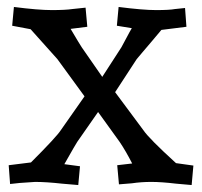

<svg xmlns="http://www.w3.org/2000/svg" viewBox="-20 -523 581 552"><path d="M20 -503Q90 -494 129 -494Q168 -494 188 -497L226 -501L231 -446L183 -440Q209 -396 215 -387L274 -302L329 -387Q333 -394 343.5 -414Q354 -434 359 -442L316 -449L321 -503Q391 -494 429 -494Q467 -494 483 -497L512 -500L516 -446L444 -437Q432 -423 417.5 -405.5Q403 -388 389 -372Q375 -356 373 -353L311 -258L392 -149Q408 -125 486 -54L536 -47L531 9L486 5Q444 0 415 0Q386 0 359 4L322 7L317 -48L360 -53Q341 -90 324 -115L262 -201L202 -115Q199 -111 165 -51L210 -45L205 9L158 5Q113 0 81 0L37 3L9 6L5 -48L69 -56Q143 -130 155 -149L223 -246L145 -353L68 -439L15 -449Z"/></svg>

Font: Andada
Style: Regular
Weight: 400
Designer: Carolina Giovagnoli
Foundry: Carolina Giovagnoli
Version: Version 1.002